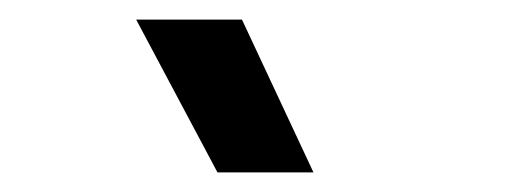

<svg xmlns="http://www.w3.org/2000/svg" viewBox="-20 -740 540 196"><path d="M202 -564 119 -720H227L300 -564Z"/></svg>

Font: TASA Orbiter Display Medium
Style: Regular
Weight: 500
Designer: Weizhong Zhang
Version: Version 1.000;Glyphs 3.1.2 (3151)